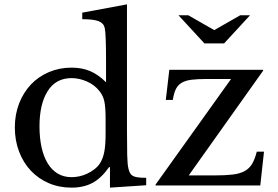

<svg xmlns="http://www.w3.org/2000/svg" viewBox="-20 -850 1272 880"><path d="M484 -84H480Q444 -33 403.5 -11.5Q363 10 308 10Q251 10 203.5 -10.5Q156 -31 121.5 -67.5Q87 -104 67.5 -155Q48 -206 48 -266Q48 -325 67.5 -375.5Q87 -426 121.5 -462.5Q156 -499 204 -519.5Q252 -540 308 -540Q356 -540 393.5 -524Q431 -508 466 -473V-575Q466 -632 464.5 -670Q463 -708 460 -722Q455 -744 432 -753Q409 -762 357 -762V-792L562 -830V-253Q562 -184 563 -139.5Q564 -95 569 -76Q572 -64 576.5 -56Q581 -48 589.5 -43.5Q598 -39 612.5 -37Q627 -35 650 -35V-1L484 10ZM464 -305Q464 -357 458.5 -384Q453 -411 437 -431Q414 -461 378.5 -476.5Q343 -492 308 -492Q236 -492 198.5 -432.5Q161 -373 161 -271Q161 -218 170.5 -175Q180 -132 198.5 -101.5Q217 -71 244.5 -54.5Q272 -38 308 -38Q326 -38 344.5 -42Q363 -46 380.5 -54.5Q398 -63 413 -74.5Q428 -86 438 -101Q452 -123 458 -154Q464 -185 464 -239ZM1173 0H693V-4L1039 -488H928Q885 -488 857.5 -484.5Q830 -481 812.5 -470.5Q795 -460 786 -441.5Q777 -423 772 -392H740L756 -530H1186V-526L845 -46H962Q1013 -46 1046.5 -50Q1080 -54 1101.5 -66Q1123 -78 1135.5 -99Q1148 -120 1157 -155H1190ZM917 -651 798 -780H843L962 -712L1081 -780H1126L1007 -651Z"/></svg>

Font: Libre Baskerville
Style: Regular
Weight: 400
Designer: Pablo Impallari, Rodrigo Fuenzalida
Foundry: Pablo Impallari, Rodrigo Fuenzalida
Version: Version 1.000; ttfautohint (v0.93) -l 8 -r 50 -G 200 -x 14 -